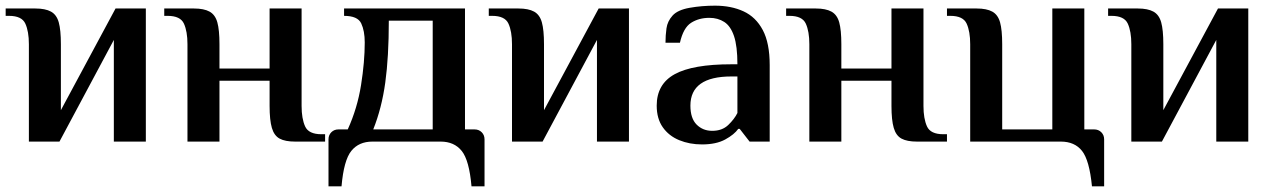

<svg xmlns="http://www.w3.org/2000/svg" viewBox="-20 -500 4493 678"><path d="M82 0V-344Q82 -389 69.5 -416.5Q57 -444 12 -444H0V-470H105Q140 -470 160 -459Q180 -448 187.5 -421Q195 -394 195 -344V-111L388 -470H495V0H382V-359L190 0Z M642 0V-344Q642 -389 629.5 -416.5Q617 -444 572 -444H560V-470H665Q700 -470 720 -459Q740 -448 747.5 -421Q755 -394 755 -344V-258H932V-470H1045V-126Q1045 -81 1057.5 -53.5Q1070 -26 1115 -26H1128V0H1022Q987 0 967.5 -10.5Q948 -21 940 -48.5Q932 -76 932 -126V-215H755V0Z M1140 158V-8Q1140 -23 1150 -33Q1160 -43 1175 -43H1208Q1242 -118 1255 -200Q1268 -282 1268 -350Q1268 -391 1255.5 -417.5Q1243 -444 1195 -444V-470H1622V-43H1656Q1671 -43 1681 -33Q1691 -23 1691 -8V158H1645Q1637 66 1610.5 33Q1584 0 1536 0H1295Q1247 0 1220.5 33Q1194 66 1186 158ZM1298 -43H1508V-427H1353Q1353 -299 1340.5 -208.5Q1328 -118 1298 -43Z M1788 0V-344Q1788 -389 1775.5 -416.5Q1763 -444 1718 -444H1706V-470H1811Q1846 -470 1866 -459Q1886 -448 1893.5 -421Q1901 -394 1901 -344V-111L2094 -470H2201V0H2088V-359L1896 0Z M2459 10Q2415 10 2378.5 -5Q2342 -20 2320.5 -50.5Q2299 -81 2299 -127Q2299 -203 2362.5 -238Q2426 -273 2563 -273H2584Q2584 -337 2572 -372.5Q2560 -408 2537.5 -422.5Q2515 -437 2485 -437Q2448 -437 2420.5 -419.5Q2393 -402 2381 -349H2330Q2330 -375 2333.5 -400Q2337 -425 2355 -445Q2373 -465 2415.5 -472.5Q2458 -480 2505 -480Q2562 -480 2605.5 -460Q2649 -440 2673.5 -394Q2698 -348 2698 -270V0H2627L2592 -45H2587Q2573 -25 2541 -7.5Q2509 10 2459 10ZM2495 -38Q2530 -38 2551.5 -58.5Q2573 -79 2584 -101V-230H2563Q2418 -230 2418 -127Q2418 -82 2440 -60Q2462 -38 2495 -38Z M2838 0V-344Q2838 -389 2825.5 -416.5Q2813 -444 2768 -444H2756V-470H2861Q2896 -470 2916 -459Q2936 -448 2943.5 -421Q2951 -394 2951 -344V-258H3128V-470H3241V-126Q3241 -81 3253.5 -53.5Q3266 -26 3311 -26H3324V0H3218Q3183 0 3163.5 -10.5Q3144 -21 3136 -48.5Q3128 -76 3128 -126V-215H2951V0Z M3836 158Q3827 66 3801 33Q3775 0 3726 0H3406V-344Q3406 -389 3393.5 -416.5Q3381 -444 3336 -444H3324V-470H3429Q3464 -470 3484 -459Q3504 -448 3511.5 -421Q3519 -394 3519 -344V-43H3696V-470H3809V-43H3844Q3859 -43 3869 -33Q3879 -23 3879 -8V158Z M3975 0V-344Q3975 -389 3962.5 -416.5Q3950 -444 3905 -444H3893V-470H3998Q4033 -470 4053 -459Q4073 -448 4080.5 -421Q4088 -394 4088 -344V-111L4281 -470H4388V0H4275V-359L4083 0Z"/></svg>

Font: El Messiri SemiBold
Style: Regular
Weight: 600
Designer: Mohamed Gaber
Foundry: Kief Type Foundry
Version: Version 2.020; ttfautohint (v1.8.3)